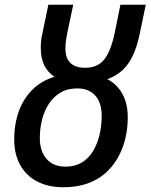

<svg xmlns="http://www.w3.org/2000/svg" viewBox="-20 -780 635 810"><path d="M248 10Q184 10 137.5 -14Q91 -38 65.5 -83.5Q40 -129 40 -191Q40 -258 60 -312Q80 -366 118 -403Q156 -440 210 -456Q181 -475 166.5 -505Q152 -535 152 -578Q152 -592 153.5 -607.5Q155 -623 159 -640L184 -760H289L264 -642Q260 -622 258 -606Q256 -590 256 -576Q256 -534 277.5 -514Q299 -494 339 -494Q392 -494 420 -529.5Q448 -565 464 -642L488 -760H595L569 -635Q552 -555 520 -510.5Q488 -466 433 -446Q460 -432 479 -409.5Q498 -387 508.5 -356Q519 -325 519 -285Q519 -238 508.5 -194.5Q498 -151 476.5 -113.5Q455 -76 423.5 -48.5Q392 -21 348 -5.5Q304 10 248 10ZM257 -77Q296 -77 324.5 -94Q353 -111 371.5 -141Q390 -171 399.5 -209.5Q409 -248 409 -292Q409 -346 382 -376.5Q355 -407 306 -407Q265 -407 235.5 -389.5Q206 -372 186.5 -342.5Q167 -313 157.5 -275.5Q148 -238 148 -198Q148 -142 176.5 -109.5Q205 -77 257 -77Z"/></svg>

Font: Noto Sans Display Medium
Style: Italic
Weight: 500
Italic angle: -12°
Designer: Monotype Design Team
Foundry: Monotype Imaging Inc.
Version: Version 2.003